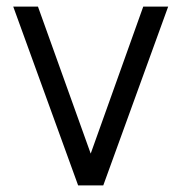

<svg xmlns="http://www.w3.org/2000/svg" viewBox="-20 -560 548 580"><path d="M20 -540H94.7L254 -96L412.7 -540H488L292 0H216Z"/></svg>

Font: Tap Sans
Style: Regular
Weight: 400
Designer: Tap Payments
Foundry: Tap Payments
Version: Version 1.001;Glyphs 3.1.2 (3151)